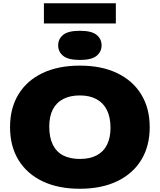

<svg xmlns="http://www.w3.org/2000/svg" viewBox="-20 -1155 986 1185"><path d="M473 10Q339.5 10 243 -36Q146.5 -82 94.2 -167.2Q42 -252.5 42 -370Q42 -487.5 94 -572.8Q146 -658 242.5 -704Q339 -750 473 -750Q607 -750 703.5 -703.5Q800 -657 852 -571.8Q904 -486.5 904 -370Q904 -253.5 852 -168.2Q800 -83 703.2 -36.5Q606.5 10 473 10ZM473 -174Q534.5 -174 576.8 -196.2Q619 -218.5 640.5 -261.5Q662 -304.5 662 -366Q662 -431.5 639.8 -476Q617.5 -520.5 575.2 -543.2Q533 -566 473 -566Q413 -566 370.8 -544.2Q328.5 -522.5 306.2 -479.8Q284 -437 284 -374Q284 -307 305.8 -262.5Q327.5 -218 369.5 -196Q411.5 -174 473 -174ZM473 -785Q401 -785 370 -810.2Q339 -835.5 339 -875Q339 -915 370 -940Q401 -965 473 -965Q545 -965 576 -940Q607 -915 607 -875Q607 -835.5 576 -810.2Q545 -785 473 -785ZM251 -1010V-1135H695V-1010Z"/></svg>

Font: Encode Sans SC Expanded Black
Style: Regular
Weight: 900
Width: 7
Designer: Multiple Designers
Foundry: Impallari Type
Version: Version 3.002